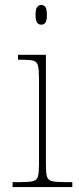

<svg xmlns="http://www.w3.org/2000/svg" viewBox="-20 -758 320 778"><path d="M31 0V-20H61Q98 -20 114 -24Q130 -28 134 -43.5Q138 -59 138 -94V-438Q138 -475 134 -491.5Q130 -508 115.5 -512Q101 -516 71 -516H53V-536H166V-94Q166 -59 170 -43.5Q174 -28 190.5 -24Q207 -20 243 -20H273V0ZM147 -658Q137 -658 130.5 -666Q124 -674 124 -698Q124 -721 130.5 -729.5Q137 -738 147 -738Q158 -738 164 -729.5Q170 -721 170 -698Q170 -674 164 -666Q158 -658 147 -658Z"/></svg>

Font: Noto Serif Thai Thin
Style: Regular
Weight: 250
Version: Version 2.001